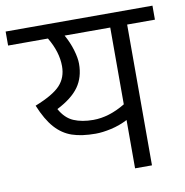

<svg xmlns="http://www.w3.org/2000/svg" viewBox="-84 -712 756 783"><g transform="rotate(-10 294.0 -320.5)"><path d="M598 -641V-583H483V0H413V-200Q380 -183 344 -175Q308 -167 280 -167Q222 -167 182.5 -180.5Q143 -194 113 -227.5Q83 -261 58 -322Q134 -352 163 -383.5Q192 -415 192 -462Q192 -521 155 -583H-10V-641ZM413 -265V-583H224Q242 -551 252 -517.5Q262 -484 262 -460Q262 -404 234 -364.5Q206 -325 143 -293Q165 -253 199 -238.5Q233 -224 280 -224Q345 -224 413 -265Z"/></g></svg>

Font: Biryani Light
Style: Regular
Weight: 300
Designer: Dan Reynolds and Mathieu Réguer
Foundry: Dan Reynolds and Mathieu Réguer
Version: Version 1.004; ttfautohint (v1.1) -l 5 -r 5 -G 72 -x 0 -D la